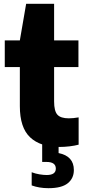

<svg xmlns="http://www.w3.org/2000/svg" viewBox="-20 -760 450 1006"><path d="M291 10Q191.5 10 137.8 -40.5Q84 -91 84 -204V-408.5H5V-548.5H84L117 -740H263.5V-548.5H391V-408.5H263.5V-228.5Q263.5 -178 280.8 -159Q298 -140 340.5 -140Q352 -140 364.5 -141.2Q377 -142.5 392 -145V-2Q371.5 3.5 344.2 6.8Q317 10 291 10ZM234 226Q209 226 187 222.2Q165 218.5 146 211.5V142.5Q165.5 150 187 153.5Q208.5 157 224.5 157Q272.5 157 272.5 123.5Q272.5 88.5 223.5 88.5H201V-10H287V42Q367 58 367 131Q367 174.5 335 200.2Q303 226 234 226Z"/></svg>

Font: Encode Sans SmCnd XBd
Style: Regular
Weight: 800
Width: 4
Designer: Multiple Designers
Foundry: Impallari Type
Version: Version 3.002; ttfautohint (v1.8.3) -l 8 -r 50 -G 200 -x 14 